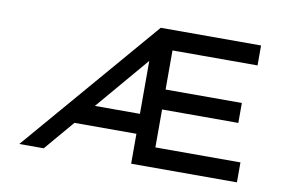

<svg xmlns="http://www.w3.org/2000/svg" viewBox="-74 -833 1479 967"><g transform="rotate(10 665.5 -350.0)"><path d="M75 0 675 -700H1188V-598H753V-398H1143V-296H753V-102H1188V0H647V-153H313L400 -255H647V-572L676 -560L200 0Z"/></g></svg>

Font: Lexend Tera
Style: Regular
Weight: 400
Designer: Bonnie Shaver-Troup, Thomas Jockin
Foundry: Lexend
Version: Version 1.007